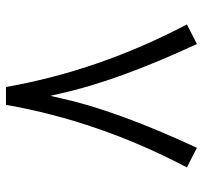

<svg xmlns="http://www.w3.org/2000/svg" viewBox="-38 -626 663 626"><g transform="rotate(90 293.0 -313.5)"><path d="M293 -146.5 285.6 -178.7C258.3 -302.2 204.6 -451.2 124 -624.5L60.1 -591.8C160.6 -400.9 228.5 -204.1 264.2 -2H322.3C357.9 -204.1 425.8 -400.9 526.4 -591.8L462.4 -624.5C381.3 -449.7 327.1 -301.3 300.3 -178.7Z"/></g></svg>

Font: Shabnam Light
Style: Regular
Weight: 300
Foundry: DejaVu fonts team - Redesigned by Saber Rastikerdar - Based on Vazir font
Version: Version 5.0.1